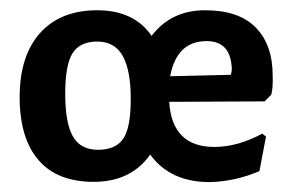

<svg xmlns="http://www.w3.org/2000/svg" viewBox="-20 -351 578 378"><path d="M313.1 -150.5Q318.7 -61.7 401.9 -61.7Q447.7 -61.7 496.3 -87.9L503.7 -82.2L490.7 -14Q442.1 6.5 392.5 7.5Q315 7.5 275.7 -46.7Q238.3 6.5 165.9 7Q93.5 7.5 56.1 -35.5Q18.7 -78.5 18.7 -159.8Q18.7 -241.1 58.9 -286Q99.1 -330.8 171.5 -330.8Q243.9 -330.8 278.5 -280.4Q316.8 -330.8 383.6 -330.8Q450.5 -330.8 483.6 -296.7Q516.8 -262.6 516.8 -202.8Q517.8 -177.6 514 -164.5L500.9 -151.4ZM386.9 -270.1Q328 -270.1 315 -200.9L434.6 -203.7L436.4 -213.1Q435.5 -270.1 386.9 -270.1ZM172.9 -56.1Q207.5 -56.1 222.4 -77.6Q237.4 -99.1 237.4 -156.1Q237.4 -213.1 221.5 -241.1Q205.6 -269.2 171.5 -269.2Q137.4 -269.2 122.9 -246.3Q108.4 -223.4 108.4 -166.4Q108.4 -109.3 123.4 -82.7Q138.3 -56.1 172.9 -56.1Z"/></svg>

Font: Gurajada
Style: Regular
Weight: 400
Designer: Purushoth Kumar Guthula
Foundry: SiliconAndhra, USA.
Version: Version 1.0.3; ttfautohint (v1.2.42-39fb)